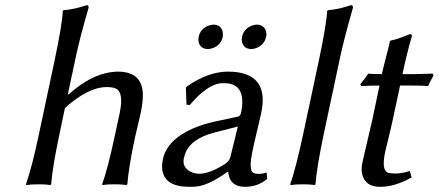

<svg xmlns="http://www.w3.org/2000/svg" viewBox="-20 -718 1709 748"><path d="M244.6 -352.1 246.1 -349.1Q343.3 -437 438.5 -439Q533.7 -439 536.6 -351.6Q537.1 -321.3 528.8 -280.8Q525.4 -264.6 517.1 -230.5Q508.8 -195.8 505.4 -180.2Q481 -64 476.1 0L473.1 2.9Q455.6 0 426.8 0Q397.9 0 379.4 2.9L377.9 0Q399.9 -61.5 425.3 -180.2L446.3 -277.8Q462.9 -356.9 432.1 -372.6Q418.5 -378.9 395.5 -378.9Q335 -378.9 260.3 -320.3Q246.1 -309.1 232.9 -296.9L208.5 -180.2Q185.1 -68.4 179.2 0L176.3 2.9Q158.7 0 129.9 0Q101.1 0 82.5 2.9L81.1 0Q104 -65.9 128.4 -180.2L192.4 -481Q222.7 -625 224.6 -674.8L227.1 -678.2Q273.4 -682.1 318.4 -698.2Q326.2 -696.3 325.2 -688Q291.5 -572.3 276.4 -501Z M753.9 -574.2Q760.3 -605 791 -617.7Q801.8 -621.6 811 -622.1Q839.8 -622.1 847.2 -595.2Q849.6 -584.5 847.7 -574.2Q840.8 -543 809.6 -530.8Q799.8 -527.3 791 -526.9Q761.2 -526.9 753.9 -553.7Q752 -564 753.9 -574.2ZM922.9 -574.2Q929.2 -605 960 -617.7Q970.7 -621.6 980 -622.1Q1008.8 -622.1 1016.6 -595.2Q1019 -584.5 1016.6 -574.2Q1009.8 -543 978.5 -530.8Q968.8 -527.3 960 -526.9Q930.2 -526.9 922.9 -553.7Q920.9 -564 922.9 -574.2ZM906.7 -225.1 816.9 -202.1Q721.2 -177.7 700.7 -117.2Q698.2 -109.4 696.3 -102.1Q689 -67.4 720.7 -49.8Q736.8 -41.5 757.3 -41Q797.9 -41.5 857.9 -80.1Q874 -91.8 877.4 -106ZM869.1 -47.9H865.2Q797.4 1 751.5 7.8Q735.4 10.3 716.8 9.8Q619.6 9.8 611.8 -59.6Q610.4 -77.6 614.7 -98.1Q630.9 -173.3 732.4 -217.8Q769 -233.4 811.5 -243.2L909.2 -264.2Q916 -268.1 918.5 -275.9Q941.9 -387.2 863.3 -393.6Q856 -394 847.7 -394Q790 -393.1 719.7 -309.1L706.5 -310.1L704.1 -377L708 -380.9Q790 -438.5 867.2 -439Q1028.3 -439 999 -284.2Q998 -279.8 997.6 -276.9Q996.6 -272.5 986.8 -231Q966.3 -144.5 962.9 -126Q950.2 -63.5 962.9 -47.9Q970.2 -40.5 990.7 -40.5Q1003.4 -41 1018.6 -45.9L1021 -21Q984.4 9.8 934.6 9.8Q877.9 9.8 870.1 -41Q869.6 -44.9 869.1 -47.9Z M1162.1 -200.2 1222.2 -481.9Q1252.4 -625 1254.4 -674.8L1256.8 -678.2Q1303.2 -682.1 1348.1 -698.2Q1356 -696.3 1355 -688Q1320.3 -565.9 1306.2 -500L1242.2 -200.2Q1213.9 -65.9 1209 0L1206.1 2.9Q1188.5 0 1159.7 0Q1130.9 0 1112.3 2.9L1110.8 0Q1133.3 -65.4 1162.1 -200.2Z M1467.8 -429.2Q1474.6 -460.9 1486.8 -506.3Q1495.6 -540 1499 -557.1L1502 -560.1Q1522.5 -563 1566.9 -581.1Q1572.8 -583.5 1577.1 -585Q1585.4 -585 1584.5 -577.1Q1584 -575.7 1584 -575.2Q1564.9 -509.3 1547.9 -429.2H1594.7Q1614.3 -429.2 1665.5 -431.2L1668.9 -423.8Q1656.7 -403.3 1647.9 -382.8Q1627.4 -384.8 1576.7 -384.8H1538.6L1511.7 -258.8Q1504.4 -223.6 1491.2 -170.4Q1483.4 -138.2 1480.5 -126Q1464.8 -51.8 1493.7 -44.4Q1495.6 -43.9 1496.1 -43.9Q1534.2 -38.1 1576.7 -51.8L1583.5 -26.9Q1518.1 10.3 1459.5 9.8Q1405.8 9.8 1392.1 -35.2Q1385.7 -57.6 1392.1 -85.9Q1394.5 -98.1 1404.8 -141.1Q1421.9 -213.4 1429.7 -248L1458.5 -384.8Q1411.6 -384.3 1387.2 -382.8L1383.8 -390.1Q1402.8 -412.6 1414.6 -431.2Q1428.7 -429.2 1467.8 -429.2Z"/></svg>

Font: Linux Biolinum Slanted O
Style: Slanted
Weight: 400
Designer: Philipp H. Poll
Foundry: Philipp H. Poll
Version: Version 1.0.4